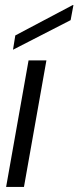

<svg xmlns="http://www.w3.org/2000/svg" viewBox="-20 -733 308 753"><path d="M4 0 92 -496H162L74 0ZM31 -538 40 -594 265 -713H268L257 -654Z"/></svg>

Font: DM Sans 36pt Light
Style: Italic
Weight: 300
Italic angle: -10°
Designer: Colophon Foundry, Jonny Pinhorn
Foundry: Colophon Foundry
Version: Version 4.004;gftools[0.9.30]